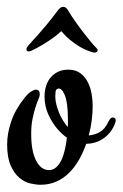

<svg xmlns="http://www.w3.org/2000/svg" viewBox="-37 -521 351 549"><path d="M103 -34.7Q114.7 -34.7 123.5 -42.5Q132.3 -50.3 138.4 -63Q144.5 -75.7 148.4 -92.5Q152.3 -109.4 154.3 -127.4Q140.1 -137.2 126.7 -152.8Q113.3 -168.5 102.5 -190.9Q96.2 -204.1 93.3 -218Q90.3 -231.9 90.3 -244.6Q90.3 -260.7 94.7 -274.9Q99.1 -289.1 107.7 -299.3Q116.2 -309.6 128.9 -315.7Q141.6 -321.8 158.2 -321.8Q179.2 -321.8 192.6 -311.8Q206.1 -301.8 213.9 -286.4Q221.7 -271 224.9 -252.9Q228 -234.9 228 -219.2Q228 -198.7 225.3 -177.2Q222.7 -155.8 216.8 -133.8Q234.9 -135.3 249 -143.8Q263.2 -152.3 272.9 -172.9Q278.8 -185.1 285.2 -185.1Q288.6 -185.1 291.3 -183.1Q293.9 -181.2 293.9 -176.8Q293.9 -173.3 292.5 -169.9Q282.7 -142.1 260 -126Q237.3 -109.9 209.5 -109.9Q201.2 -85.9 189.2 -64.7Q177.2 -43.5 161.1 -27.3Q145 -11.2 124.5 -2Q104 7.3 79.1 7.3Q65.9 7.3 49.3 3.4Q32.7 -0.5 18.1 -12.9Q3.4 -25.4 -6.6 -48.1Q-16.6 -70.8 -16.6 -108.4Q-16.6 -139.2 -5.1 -173.3Q6.3 -207.5 33.2 -241.2Q43.5 -253.9 52 -259.3Q60.5 -264.6 65.9 -264.6Q76.7 -264.6 76.7 -251.5Q76.7 -245.6 72.8 -236.8Q68.8 -228 64.5 -214.4Q60.1 -200.7 56.2 -181.9Q52.2 -163.1 52.2 -137.7Q52.2 -88.9 66.2 -61.8Q80.1 -34.7 103 -34.7ZM157.2 -178.2Q157.2 -228 147.9 -249.8Q138.7 -271.5 127.4 -267.1Q122.6 -265.1 121.8 -258.3Q121.1 -251.5 121.1 -245.1Q121.1 -234.4 124 -222.7Q127 -210.9 131.6 -199.2Q136.2 -187.5 142.8 -177Q149.4 -166.5 156.7 -157.7Q157.2 -163.1 157.2 -168Q157.2 -172.9 157.2 -178.2ZM237.8 -384.8Q242.2 -380.4 242.2 -377.4Q242.2 -374.5 239.7 -372.6Q237.3 -370.6 233.4 -370.6Q229.5 -370.6 224.1 -372.6Q220.2 -374 211.7 -377.2Q203.1 -380.4 191.4 -387.2Q179.7 -394 166 -404.8Q152.3 -415.5 138.2 -432.1Q129.4 -423.3 116.9 -414.3Q104.5 -405.3 92.3 -397.7Q80.1 -390.1 69.3 -384.3Q58.6 -378.4 53.2 -376Q48.8 -374 45.4 -374Q38.6 -374 38.6 -380.4Q38.6 -384.3 43.5 -390.1Q47.4 -395 54.2 -402.3Q61 -409.7 71.5 -421.4Q82 -433.1 96.4 -450.4Q110.8 -467.8 129.9 -493.2Q136.7 -501.5 143.6 -501.5Q148.4 -501.5 151.9 -498.5Q155.3 -495.6 159.2 -488.8Q168.5 -473.1 180.7 -456.1Q192.9 -439 204.6 -424.1Q216.3 -409.2 225.3 -398.4Q234.4 -387.7 237.8 -384.8Z"/></svg>

Font: Engagement
Style: Regular
Weight: 400
Designer: Astigmatic (AOETI)
Foundry: Astigmatic (AOETI)
Version: Version 1.000